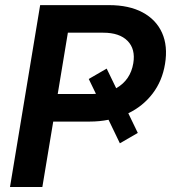

<svg xmlns="http://www.w3.org/2000/svg" viewBox="-20 -748 684 768"><path d="M20 0 140.6 -727.5H416Q496.1 -727.5 550.3 -698.5Q604.5 -669.4 628.2 -616.7Q651.9 -564 640.1 -492.2Q628.9 -423.8 590.3 -373.5Q551.8 -323.2 493.2 -294.9L531.2 -216.3L459.5 -174.8L414.1 -269Q377.9 -261.7 338.9 -261.7H192.9L149.4 0ZM406.7 -473.6 444.8 -395Q502 -427.7 513.2 -495.1Q522.5 -551.8 490.2 -584.5Q458 -617.2 393.1 -617.2H251.5L210.9 -372.1H352.1Q357.9 -372.1 363.8 -372.6L335 -432.1Z"/></svg>

Font: Inter Display SemiBold
Style: Italic
Weight: 600
Italic angle: -9.39999°
Designer: Rasmus Andersson
Foundry: rsms
Version: Version 4.000;git-a52131595